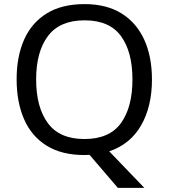

<svg xmlns="http://www.w3.org/2000/svg" viewBox="-20 -745 821 935"><path d="M720 -358Q720 -227 667.5 -135Q615 -43 512 -8L683 170H554L416 9Q410 9 403.5 9.5Q397 10 391 10Q280 10 206.5 -36Q133 -82 97 -165Q61 -248 61 -359Q61 -469 97 -551Q133 -633 206.5 -679Q280 -725 392 -725Q499 -725 572 -679.5Q645 -634 682.5 -551.5Q720 -469 720 -358ZM156 -358Q156 -223 213 -145.5Q270 -68 391 -68Q513 -68 569 -145.5Q625 -223 625 -358Q625 -493 569 -569.5Q513 -646 392 -646Q271 -646 213.5 -569.5Q156 -493 156 -358Z"/></svg>

Font: Noto Sans Phoenician
Style: Regular
Weight: 400
Designer: Monotype Design Team
Foundry: Monotype Imaging Inc.
Version: Version 2.001; ttfautohint (v1.8.4.7-5d5b)